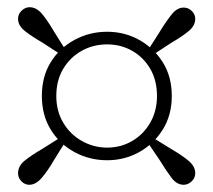

<svg xmlns="http://www.w3.org/2000/svg" viewBox="-20 -626 591 532"><path d="M399 -471 387 -482 422 -537Q441 -568 456 -586.5Q471 -605 489 -605Q502 -605 511.5 -595.5Q521 -586 521 -574Q521 -555 503 -540Q485 -525 454 -507ZM136 -360Q136 -318 155.5 -285.5Q175 -253 207.5 -235Q240 -217 277 -217Q315 -217 346.5 -235.5Q378 -254 396.5 -286.5Q415 -319 415 -360Q415 -403 396.5 -435Q378 -467 346.5 -485Q315 -503 277 -503Q238 -503 206 -485Q174 -467 155 -435Q136 -403 136 -360ZM96 -360Q96 -414 120.5 -453.5Q145 -493 186.5 -515.5Q228 -538 277 -538Q325 -538 365.5 -515.5Q406 -493 431 -453.5Q456 -414 456 -360Q456 -307 431 -267Q406 -227 365.5 -204.5Q325 -182 277 -182Q228 -182 186.5 -204.5Q145 -227 120.5 -267Q96 -307 96 -360ZM164 -484 153 -472 99 -507Q68 -525 49 -540Q30 -555 30 -574Q30 -587 40 -596.5Q50 -606 62 -606Q81 -606 96.5 -587.5Q112 -569 130 -538ZM152 -248 164 -238 130 -183Q112 -152 95.5 -133Q79 -114 61 -114Q49 -114 39.5 -123.5Q30 -133 30 -146Q30 -166 48.5 -181Q67 -196 98 -214ZM386 -236 398 -248 453 -214Q484 -196 502.5 -180.5Q521 -165 521 -146Q521 -133 511 -123.5Q501 -114 489 -114Q470 -114 455.5 -133Q441 -152 422 -183Z"/></svg>

Font: Noto Serif SC
Style: Regular
Weight: 400
Designer: Ryoko NISHIZUKA 西塚涼子 (kana & ideographs); Frank Grießhammer (Latin, Greek & Cyrillic); Wenlong ZHANG 张文龙 (bopomofo); San
Foundry: Adobe
Version: Version 2.002-H1;hotconv 1.1.0;makeotfexe 2.6.0